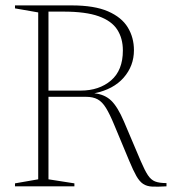

<svg xmlns="http://www.w3.org/2000/svg" viewBox="-20 -690 636 711"><path d="M35.5 -659V-670H245Q329.5 -670 380 -648Q430.5 -626 453.2 -588.5Q476 -551 476 -504Q476 -446 438 -402.5Q400 -359 329.5 -344.5Q368 -340.5 392 -317.2Q416 -294 439 -240L501 -94Q516 -59 527.5 -41.5Q539 -24 554.5 -18Q570 -12 596.5 -12V0Q564 2 543.8 1Q523.5 0 510 -9Q496.5 -18 485 -38.2Q473.5 -58.5 458.5 -94.5L403 -227.5Q386.5 -267.5 372.5 -290.2Q358.5 -313 341.5 -322.2Q324.5 -331.5 298 -331.5H159.5V-26L255.5 -11V0H35.5V-11L121.5 -26V-644ZM278.5 -354.5Q347 -354.5 391 -392Q435 -429.5 435 -503Q435 -548 414.2 -580.2Q393.5 -612.5 345.5 -629.8Q297.5 -647 215.5 -647H159.5V-354.5Z"/></svg>

Font: Newsreader 16pt ExtraLight
Style: Regular
Weight: 275
Designer: Hugues Gentile
Foundry: Production Type
Version: Version 1.003; ttfautohint (v1.8.3)